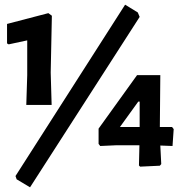

<svg xmlns="http://www.w3.org/2000/svg" viewBox="-20 -706 787 818"><path d="M513 -686 567 -653 575 -634 108 92 51 58 46 44ZM186 -650 201 -639 196 -397 200 -259H92L96 -386V-534L17 -517L10 -521V-604ZM663 -386 661 -165H713L720 -156L715 -84L663 -86L667 -7L661 0L577 4L572 -1L574 -87H473L407 -84L400 -93V-158L564 -386ZM491 -165H575V-273H569Z"/></svg>

Font: Alegreya Sans SC
Style: Bold
Weight: 700
Designer: Juan Pablo del Peral
Foundry: Huerta Tipografica
Version: Version 2.007